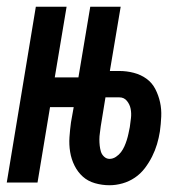

<svg xmlns="http://www.w3.org/2000/svg" viewBox="-32 -540 552 568"><path d="M292 8Q270 8 249 2Q228 -4 213 -17.5Q198 -31 188.5 -50Q179 -69 175.5 -90.5Q172 -112 173.5 -134Q175 -156 178 -178L186 -223H116L79 0H-12L74 -520H165L130 -311H200L235 -520H325L293 -330H321Q343 -330 364 -324.5Q385 -319 401.5 -307Q418 -295 427.5 -276.5Q437 -258 441.5 -237.5Q446 -217 445 -195Q444 -173 441 -151Q438 -132 432.5 -113.5Q427 -95 418 -77Q409 -59 396.5 -42.5Q384 -26 367 -14.5Q350 -3 330.5 2.5Q311 8 292 8ZM292 -70Q302 -70 311 -76Q320 -82 326 -90Q332 -98 336 -107Q340 -116 343 -125.5Q346 -135 348 -144.5Q350 -154 352 -164Q354 -177 355.5 -191Q357 -205 354.5 -218Q352 -231 343.5 -241.5Q335 -252 321 -252H280L266 -166Q265 -156 263.5 -146.5Q262 -137 262 -127.5Q262 -118 263 -109Q264 -100 266.5 -91.5Q269 -83 276 -76.5Q283 -70 292 -70Z"/></svg>

Font: Iosevka Semibold
Style: Italic
Weight: 600
Italic angle: -9°
Monospace: yes
Designer: Belleve Invis
Foundry: Belleve Invis
Version: Version 32.5.0; ttfautohint (v1.8.4)